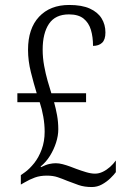

<svg xmlns="http://www.w3.org/2000/svg" viewBox="-20 -744 511 774"><path d="M350 10Q320 10 297 2Q274 -6 251 -15Q232 -23 213 -29.5Q194 -36 169 -36Q142 -36 121 -28.5Q100 -21 78 -8L64 0V-38L81 -50Q99 -63 117.5 -86Q136 -109 148 -141.5Q160 -174 160 -213Q160 -243 154.5 -274Q149 -305 140 -332H50V-368H128Q116 -407 104.5 -453Q93 -499 93 -543Q93 -629 137.5 -676.5Q182 -724 259 -724Q310 -724 342 -709.5Q374 -695 389.5 -670Q405 -645 405 -613Q405 -584 391.5 -571.5Q378 -559 355 -559Q355 -595 346.5 -623.5Q338 -652 317 -669Q296 -686 258 -686Q203 -686 177.5 -648Q152 -610 152 -544Q152 -511 158 -478.5Q164 -446 172 -418Q180 -390 187 -368H327V-332H198Q205 -307 210 -279.5Q215 -252 215 -223Q215 -197 206 -169Q197 -141 181.5 -116Q166 -91 144 -73L145 -70Q165 -80 179 -83Q193 -86 205 -86Q218 -86 233 -82Q248 -78 263 -72.5Q278 -67 288 -63Q307 -56 327 -50Q347 -44 363 -44Q379 -44 394.5 -51.5Q410 -59 423.5 -71Q437 -83 447 -97V-50Q439 -39 424.5 -25Q410 -11 391 -0.5Q372 10 350 10Z"/></svg>

Font: Noto Serif Ethiopic Condensed Light
Style: Regular
Weight: 300
Width: 3
Designer: Monotype Design Team
Foundry: Monotype Imaging Inc.
Version: Version 2.102